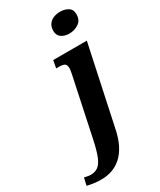

<svg xmlns="http://www.w3.org/2000/svg" viewBox="-388 -849 974 1168"><g transform="rotate(-30 99.0 -265.0)"><path d="M-41 240Q-72 240 -95.5 236.5Q-119 233 -140 228L-128 176Q-120 178 -106.5 180.5Q-93 183 -83 183Q-52 183 -31 167Q-10 151 5.5 112.5Q21 74 35 8L121 -398Q124 -411 126 -424Q128 -437 128 -441Q128 -468 116 -475.5Q104 -483 75 -483H57L67 -536H303L187 8Q174 75 151 119.5Q128 164 97.5 190.5Q67 217 32 228.5Q-3 240 -41 240ZM234 -626Q201 -626 178.5 -641.5Q156 -657 156 -688Q156 -717 169 -735Q182 -753 203 -761.5Q224 -770 249 -770Q281 -770 305 -755.5Q329 -741 329 -707Q329 -666 299.5 -646Q270 -626 234 -626Z"/></g></svg>

Font: Noto Serif
Style: Italic
Weight: 400
Italic angle: -12°
Designer: Monotype Design Team
Foundry: Monotype Imaging Inc.
Version: Version 2.013